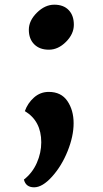

<svg xmlns="http://www.w3.org/2000/svg" viewBox="-20 -570 438 819"><path d="M211.5 -550Q251 -550 273 -527Q295 -504 295 -464.5Q295 -425 261.5 -391.5Q228 -358 188.5 -358Q149 -358 126 -381Q103 -404 103 -443Q103 -482 137.5 -516Q172 -550 211.5 -550ZM156 37Q156 -54 86 -96Q98 -130 125 -154Q152 -178 188 -178Q241 -178 267.5 -139Q294 -100 294 -44.5Q294 11 268.5 74.5Q243 138 202 183.5Q161 229 125.5 229Q90 229 82 196Q118 168 137 125Q156 82 156 37Z"/></svg>

Font: Laila
Style: Bold
Weight: 700
Designer: Hitesh Malaviya
Foundry: Indian Type Foundry
Version: Version 1.302;PS 1.0;hotconv 1.0.78;makeotf.lib2.5.61930; tt